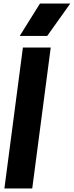

<svg xmlns="http://www.w3.org/2000/svg" viewBox="-20 -1070 419 1090"><path d="M163 0H5L110 -800H268ZM379 -866ZM248 -866H92L207 -1050H379Z"/></svg>

Font: Tanohe Sans
Style: Bold Italic
Weight: 700
Designer: Village Type and Design LLC & Cristiano Sobral
Foundry: Cooper Hewitt Smithsonian Design Museum
Version: Version 1.00;September 29, 2021;FontCreator 13.0.0.2655 64-b